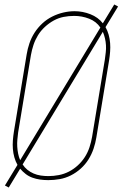

<svg xmlns="http://www.w3.org/2000/svg" viewBox="-20 -796 547 857"><path d="M19 41 2 32 58 -60Q49 -76 44 -94Q39 -112 37.5 -131Q36 -150 37.5 -169.5Q39 -189 42 -208L99 -553Q103 -578 111.5 -603Q120 -628 134.5 -650.5Q149 -673 169 -691.5Q189 -710 213 -722Q237 -734 262.5 -740Q288 -746 313 -746Q349 -746 383.5 -732.5Q418 -719 439 -692L490 -776L507 -767L451 -675Q460 -659 465 -641Q470 -623 471.5 -604Q473 -585 471.5 -565.5Q470 -546 467 -527L410 -182Q406 -157 397.5 -132Q389 -107 375 -84.5Q361 -62 340.5 -43.5Q320 -25 296 -13Q272 -1 246.5 3.5Q221 8 196 8Q196 8 195.5 8Q195 8 195 8Q177 8 159 5.5Q141 3 124.5 -3Q108 -9 94.5 -19.5Q81 -30 70 -43ZM70 -81 428 -673Q410 -700 378 -712.5Q346 -725 311 -725Q287 -725 264 -720.5Q241 -716 220 -704.5Q199 -693 180.5 -676Q162 -659 149.5 -638.5Q137 -618 129.5 -595.5Q122 -573 118 -550L61 -205Q59 -189 57.5 -173Q56 -157 57 -141Q58 -125 61 -110Q64 -95 70 -81ZM196 -10Q219 -10 242.5 -14.5Q266 -19 287.5 -30Q309 -41 327.5 -58Q346 -75 359 -95.5Q372 -116 379.5 -139Q387 -162 391 -185L448 -530Q450 -546 452 -562Q454 -578 453 -594Q452 -610 448.5 -625Q445 -640 439 -654L81 -62Q90 -48 102.5 -38Q115 -28 130 -21.5Q145 -15 162 -12.5Q179 -10 196 -10Z"/></svg>

Font: Iosevka Curly Thin Oblique
Style: Regular
Weight: 100
Italic angle: -9°
Monospace: yes
Designer: Belleve Invis
Foundry: Belleve Invis
Version: Version 11.1.0; ttfautohint (v1.8.3)